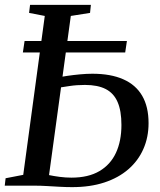

<svg xmlns="http://www.w3.org/2000/svg" viewBox="-22 -763 658 789"><path d="M274.5 6Q250.5 6 223.2 4.5Q196 3 170 1.5Q144 0 123 0H-2.5L1 -30.5L73.5 -44.5L162 -697.5L97.5 -710L101.5 -743H351.5L348 -710L269 -697.5L179.5 -43.5Q198.5 -39.5 223.2 -36.2Q248 -33 271.5 -33Q341 -33 386.5 -59.8Q432 -86.5 454.5 -135Q477 -183.5 477 -249.5Q477 -307.5 461.2 -343.8Q445.5 -380 412.5 -397Q379.5 -414 327 -414Q293.5 -414 263.8 -409.5Q234 -405 212 -401.5L215.5 -444Q232 -448 256.2 -451.5Q280.5 -455 307.2 -457.5Q334 -460 357.5 -460Q433 -460 484.5 -437.2Q536 -414.5 562.2 -369.5Q588.5 -324.5 588.5 -257Q588.5 -199 567.2 -150.8Q546 -102.5 505.2 -67.2Q464.5 -32 406.5 -13Q348.5 6 274.5 6ZM72 -547.5 79 -594.5H499.5L492.5 -547.5Z"/></svg>

Font: Merriweather 72pt
Style: Italic
Weight: 400
Italic angle: -7.8°
Version: Version 2.101